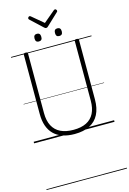

<svg xmlns="http://www.w3.org/2000/svg" viewBox="-284 -1662 1602 2384"><g transform="rotate(-15 517.0 -470.0)"><path d="M519 19Q432 19 365 -3.5Q298 -26 253 -70.5Q208 -115 185 -180.5Q162 -246 162 -332V-1096Q162 -1106 168.5 -1110.5Q175 -1115 189 -1115Q204 -1115 210 -1110.5Q216 -1106 216 -1096V-330Q216 -233 250.5 -167Q285 -101 352.5 -68Q420 -35 519 -35Q617 -35 683.5 -68Q750 -101 783.5 -167Q817 -233 817 -330V-1096Q817 -1106 823.5 -1110.5Q830 -1115 844 -1115Q871 -1115 871 -1096V-332Q871 -217 831 -139Q791 -61 712.5 -21Q634 19 519 19ZM385 -1206Q364 -1206 353 -1218Q342 -1230 342 -1255Q342 -1280 352.5 -1292.5Q363 -1305 386 -1305Q407 -1305 418 -1292.5Q429 -1280 429 -1255Q430 -1230 418.5 -1218Q407 -1206 385 -1206ZM648 -1206Q626 -1206 615.5 -1218Q605 -1230 605 -1255Q605 -1280 615.5 -1292.5Q626 -1305 648 -1305Q670 -1305 681 -1292.5Q692 -1280 692 -1255Q692 -1230 681 -1218Q670 -1206 648 -1206ZM680 -1540Q688 -1540 695 -1532.5Q702 -1525 702 -1516Q702 -1513 701.5 -1510Q701 -1507 697 -1503L542 -1357Q536 -1352 531 -1348.5Q526 -1345 517 -1345Q508 -1345 503 -1348.5Q498 -1352 492 -1357L336 -1503Q333 -1508 332 -1511Q331 -1514 331 -1516Q331 -1525 338.5 -1532.5Q346 -1540 354 -1540Q359 -1540 362.5 -1537.5Q366 -1535 370 -1532L517 -1409L663 -1532Q668 -1535 671.5 -1537.5Q675 -1540 680 -1540ZM0 590H1034V600H0ZM0 -20H1034V0H0ZM0 -505H1034V-500H0ZM0 -1110H1034V-1100H0Z"/></g></svg>

Font: Playwrite FR Moderne Guides
Style: Regular
Weight: 400
Designer: Veronika Burian, José Scaglione
Foundry: TypeTogether
Version: Version 1.003